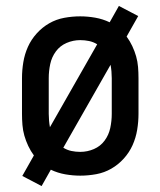

<svg xmlns="http://www.w3.org/2000/svg" viewBox="-20 -583 540 646"><path d="M120 43 55 9 94 -60Q83 -75 75 -92Q67 -109 62 -126.5Q57 -144 55.5 -162.5Q54 -181 54 -200V-320Q54 -347 58.5 -374Q63 -401 74 -425.5Q85 -450 103.5 -470.5Q122 -491 145.5 -504.5Q169 -518 196 -523Q223 -528 250 -528Q275 -528 300.5 -523.5Q326 -519 349 -508L380 -563L445 -529L406 -460Q417 -445 425 -428Q433 -411 438 -393.5Q443 -376 444.5 -357.5Q446 -339 446 -320V-200Q446 -173 441.5 -146Q437 -119 426 -94.5Q415 -70 396.5 -49.5Q378 -29 354.5 -15.5Q331 -2 304 3Q277 8 250 8Q225 8 199.5 3.5Q174 -1 151 -12ZM148 -155 307 -434Q294 -442 279.5 -445Q265 -448 250 -448Q226 -448 204 -438.5Q182 -429 168 -410Q154 -391 149 -367.5Q144 -344 144 -320V-200Q144 -189 145 -177.5Q146 -166 148 -155ZM250 -72Q274 -72 296 -81.5Q318 -91 332 -110Q346 -129 351 -152.5Q356 -176 356 -200V-320Q356 -331 355 -342.5Q354 -354 352 -365L193 -86Q206 -78 220.5 -75Q235 -72 250 -72Z"/></svg>

Font: Iosevka Term Curly Medium
Style: Regular
Weight: 500
Designer: Belleve Invis
Foundry: Belleve Invis
Version: Version 32.3.0